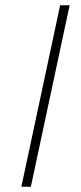

<svg xmlns="http://www.w3.org/2000/svg" viewBox="-20 -708 306 728"><path d="M61 0 208 -688H244L97 0Z"/></svg>

Font: Saira Thin
Style: Italic
Weight: 100
Italic angle: -12°
Designer: Hector Gatti with collaboration of the Omnibus-Type team
Foundry: Omnibus-Type
Version: Version 1.101